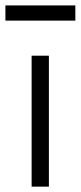

<svg xmlns="http://www.w3.org/2000/svg" viewBox="-30 -696 301 716"><path d="M152.3 -488.3H87.9V0H152.3ZM251 -619.1H-9.8V-675.8H251Z"/></svg>

Font: Lohit Devanagari
Style: Regular
Weight: 400
Version: 2.95.4